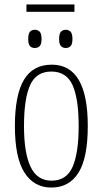

<svg xmlns="http://www.w3.org/2000/svg" viewBox="-20 -834 461 864"><path d="M99 -781V-814H315V-781ZM137 -618Q123 -618 115 -626.5Q107 -635 107 -658Q107 -683 115 -691.5Q123 -700 137 -700Q150 -700 158.5 -691.5Q167 -683 167 -658Q167 -635 158.5 -626.5Q150 -618 137 -618ZM276 -618Q263 -618 254.5 -626.5Q246 -635 246 -658Q246 -683 254.5 -691.5Q263 -700 276 -700Q289 -700 297.5 -691.5Q306 -683 306 -658Q306 -635 297.5 -626.5Q289 -618 276 -618ZM211 10Q133 10 90 -57.5Q47 -125 47 -267Q47 -406 87.5 -474.5Q128 -543 213 -543Q375 -543 375 -267Q375 -123 333 -56.5Q291 10 211 10ZM212 -21Q280 -21 307 -84Q334 -147 334 -267Q334 -390 306.5 -451Q279 -512 211 -512Q143 -512 115.5 -451Q88 -390 88 -267Q88 -146 117.5 -83.5Q147 -21 212 -21Z"/></svg>

Font: Noto Serif ExtraCondensed ExtraLight
Style: Regular
Weight: 200
Width: 2
Designer: Monotype Design Team
Foundry: Monotype Imaging Inc.
Version: Version 2.015